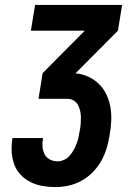

<svg xmlns="http://www.w3.org/2000/svg" viewBox="-20 -755 540 783"><path d="M206 8Q179 8 153.5 3.5Q128 -1 105.5 -12Q83 -23 65.5 -41Q48 -59 39 -82Q30 -105 28 -131.5Q26 -158 30 -185L31 -192H155V-189Q152 -172 153.5 -155.5Q155 -139 162 -125.5Q169 -112 183.5 -104.5Q198 -97 215 -97Q228 -97 241 -103Q254 -109 263.5 -119.5Q273 -130 280 -142.5Q287 -155 292 -168Q297 -181 300 -194Q303 -207 305 -221Q308 -235 309 -248.5Q310 -262 310 -275.5Q310 -289 307 -302.5Q304 -316 298 -327Q292 -338 280.5 -345Q269 -352 255 -352H137L154 -457L326 -630H106L123 -735H478L461 -630L288 -456Q317 -453 341.5 -441.5Q366 -430 384.5 -411.5Q403 -393 414.5 -368.5Q426 -344 430.5 -316.5Q435 -289 433.5 -260.5Q432 -232 427 -204Q423 -177 415 -150.5Q407 -124 393 -99Q379 -74 358.5 -53Q338 -32 312.5 -18Q287 -4 259.5 2Q232 8 206 8Z"/></svg>

Font: Iosevka Extrabold Oblique
Style: Regular
Weight: 800
Italic angle: -9°
Monospace: yes
Designer: Belleve Invis
Foundry: Belleve Invis
Version: Version 32.5.0; ttfautohint (v1.8.4)